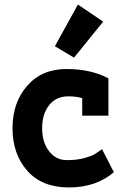

<svg xmlns="http://www.w3.org/2000/svg" viewBox="-20 -813 535 843"><path d="M480 -57Q402 10 283 10Q164 10 99.5 -63.5Q35 -137 35 -250Q35 -363 99.5 -436.5Q164 -510 271.5 -510Q379 -510 456 -469V-305H341V-382Q314 -390 280 -390Q226 -390 195.5 -351Q165 -312 165 -250Q165 -188 195.5 -149Q226 -110 272.5 -110Q319 -110 350.5 -119Q382 -128 394.5 -135.5Q407 -143 428 -158ZM433 -718 305 -560 221 -610 322 -793Z"/></svg>

Font: Cherry Swash
Style: Bold
Weight: 700
Designer: Kasatkina Nataliya
Foundry: Nataliya Kasatkina
Version: Version 1.001